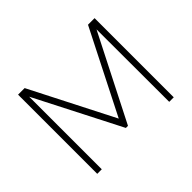

<svg xmlns="http://www.w3.org/2000/svg" viewBox="-141 -949 1199 1199"><g transform="rotate(-45 458.0 -349.5)"><path d="M120.1 0V-699.2H178.2L459 -148.9L737.8 -699.2H795.9V0H755.9L754.9 -641.1L467.8 -76.2H449.2L160.2 -641.1V0Z"/></g></svg>

Font: Trueno UltraLight
Style: Regular
Weight: 250
Designer: Julieta Ulanovsky
Foundry: Julieta Ulanovsky
Version: Version 3.001b | FøM Fix